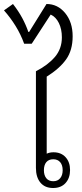

<svg xmlns="http://www.w3.org/2000/svg" viewBox="-49 -936 412 962"><path d="M315 -754Q315 -684 282 -638Q249 -592 185 -552V-166Q200 -173 219 -173Q257 -173 279.5 -148.5Q302 -124 302 -84Q302 -44 279.5 -19Q257 6 217 6Q176 6 153.5 -21Q131 -48 131 -95V-579Q190 -609 225.5 -650Q261 -691 261 -749Q261 -790 246 -820.5Q231 -851 205 -863L110 -717H72Q55 -764 29 -806Q3 -848 -29 -884L16 -916Q44 -880 62.5 -845.5Q81 -811 93 -776H97L184 -916Q240 -916 277.5 -870.5Q315 -825 315 -754ZM218 -138Q195 -138 183 -123.5Q171 -109 171 -83Q171 -58 183 -43Q195 -28 218 -28Q240 -28 252.5 -43Q265 -58 265 -83Q265 -109 252.5 -123.5Q240 -138 218 -138Z"/></svg>

Font: Noto Sans Thai Looped SemiCondensed Light
Style: Regular
Weight: 300
Width: 4
Designer: Sasikarn Vongin, Ben Mitchell
Foundry: The Fontpad Ltd
Version: Version 1.001; ttfautohint (v1.8.4.7-5d5b)